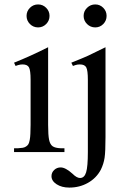

<svg xmlns="http://www.w3.org/2000/svg" viewBox="-20 -682 592 861"><path d="M195.8 -470.2V-122.1Q195.8 -75.7 200.2 -54.9Q204.6 -34.2 216.1 -26.1Q227.5 -18.1 252.9 -17.1H269V0H43V-17.1H60.1Q73.7 -18.1 81.8 -19.3Q89.8 -20.5 96.9 -25.1Q104 -29.8 107.4 -35.6Q110.8 -41.5 113.3 -54.4Q115.7 -67.4 116.2 -82Q116.7 -96.7 117.2 -122.1V-324.2Q117.2 -366.2 110.1 -379.6Q103 -393.1 81.1 -393.1Q71.3 -393.1 61 -390.1L49.8 -386.2L43 -400.9Q117.7 -430.7 195.8 -470.2ZM150.9 -662.1Q171.9 -662.1 187 -647Q202.1 -631.8 202.1 -610.8Q202.1 -589.4 187 -574.2Q171.9 -559.1 150.9 -559.1Q129.4 -559.1 114.3 -574.2Q99.1 -589.4 99.1 -610.8Q99.1 -631.8 114.3 -647Q129.4 -662.1 150.9 -662.1ZM453.1 -470.2V-66.9Q453.1 -2 449 25.6Q444.8 53.2 432.1 79.1Q412.1 116.7 374.5 137.9Q336.9 159.2 291 159.2Q256.8 159.2 233.9 144.3Q210.9 129.4 210.9 107.9Q210.9 91.8 222.9 80.3Q234.9 68.8 252 68.8Q273.9 68.8 305.2 97.2Q324.2 116.2 338.9 116.2Q358.4 116.2 366.2 90.8Q374 65.4 374 0V-324.2Q374 -366.2 366.9 -379.6Q359.9 -393.1 337.9 -393.1Q326.7 -393.1 317.9 -390.1L307.1 -386.2L299.8 -400.9Q352.5 -421.9 374.8 -432.1Q397 -442.4 453.1 -470.2ZM407.2 -662.1Q428.2 -662.1 443.1 -647Q458 -631.8 458 -610.8Q458 -589.4 443.1 -574.2Q428.2 -559.1 407.2 -559.1Q385.7 -559.1 370.4 -574.2Q355 -589.4 355 -610.8Q355 -631.8 370.4 -647Q385.7 -662.1 407.2 -662.1Z"/></svg>

Font: Accordance
Style: Regular
Weight: 400
Version: Version 1.1 (build May 11, 2018) Miklal Software Solutions, 